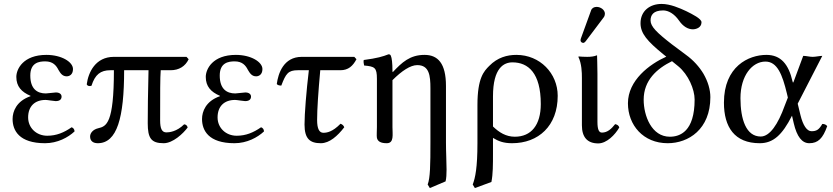

<svg xmlns="http://www.w3.org/2000/svg" viewBox="-20 -718 4232 976"><path d="M123 -121C123 -177 156 -210 212 -210C221 -210 255 -204 263 -204C286 -204 293 -215 293 -227C293 -239 283 -248 264 -248C259 -248 214 -243 213 -243C170 -243 134 -265 134 -334C134 -400 179 -406 210 -406C249 -406 266 -385 277 -363C287 -346 297 -330 319 -330C332 -330 351 -338 351 -367C351 -403 293 -439 216 -439C98 -439 63 -367 63 -327C63 -278.7 89.2 -250.3 135 -231V-229C63 -204 44 -151 44 -113C44 -55 77 10 209 10C272 10 326 -19 359 -50C358.6 -60.8 352.7 -68.2 344 -71C305 -44 267 -28 220 -28C165 -28 123 -68 123 -121Z M928 -429H559C465 -429 429 -350 421 -290C422.4 -281.8 434 -278 445 -282C463 -339 491 -361 541 -361H559C559 -89 521 -76 479 -66C453.2 -59.9 438 -42 438 -24C438 0 455 10 477 10C575 10 611 -119 611 -361H735C732 -246 731 -150 731 -92C731 -16 748 10 812 10C859 10 911 -39 934 -70C931 -80 926 -85 916 -86C878 -48 839 -45 826 -45C803 -45 794 -64 794 -106C794 -244 794 -325 797 -361H847C890 -361 922 -381 939 -417Z M1086 -121C1086 -177 1119 -210 1175 -210C1184 -210 1218 -204 1226 -204C1249 -204 1256 -215 1256 -227C1256 -239 1246 -248 1227 -248C1222 -248 1177 -243 1176 -243C1133 -243 1097 -265 1097 -334C1097 -400 1142 -406 1173 -406C1212 -406 1229 -385 1240 -363C1250 -346 1260 -330 1282 -330C1295 -330 1314 -338 1314 -367C1314 -403 1256 -439 1179 -439C1061 -439 1026 -367 1026 -327C1026 -278.7 1052.2 -250.3 1098 -231V-229C1026 -204 1007 -151 1007 -113C1007 -55 1040 10 1172 10C1235 10 1289 -19 1322 -50C1321.6 -60.8 1315.7 -68.2 1307 -71C1268 -44 1230 -28 1183 -28C1128 -28 1086 -68 1086 -121Z M1514 -429C1421 -429 1394 -344 1387 -291C1391 -285 1400 -283 1410 -283C1433 -344 1445 -361 1494 -361H1550C1537 -253 1528 -139 1528 -85C1528 -12 1556 10 1611 10C1655 10 1696 -27 1730 -71C1726.6 -80.7 1719.7 -85.9 1711 -89C1670 -47 1641 -43 1624 -43C1603 -43 1592 -63 1592 -108C1592 -163 1598 -251 1608 -361H1710C1751 -361 1774 -383 1792 -417L1781 -429Z M1975 -358C1975 -398 1971.7 -423.7 1967 -434C1964.9 -438.6 1963 -442 1955 -442C1927 -431 1898 -422 1829 -413C1827 -407 1829 -391 1831 -385C1885 -380 1896 -375 1896 -317V-72C1896 -54 1894 -27 1896 -17C1900 0 1914 10 1946 10C1984 10 1975 -34 1975 -72V-310.5C2022.5 -358 2066.5 -387 2101 -387C2162 -387 2168 -334 2168 -269V6C2168 120 2167 186 2154 220L2165 238L2245 204C2249 188 2250 168 2250 144C2250 105 2247 57 2247 6V-281C2247 -396 2206 -439 2138 -439C2063.5 -439 2023 -400.5 1977.4 -352.1C1975.8 -349.8 1975 -353 1975 -358Z M2478 207C2486 167 2486 119 2486 61V-17C2514 0 2540 10 2583 10C2717 10 2815 -78 2815 -231C2815 -345 2725 -439 2605 -439C2558 -439 2509 -426 2467 -383C2440 -356 2407 -322 2407 -184V10C2407 134 2396 186 2383 220L2394 238ZM2729 -189C2729 -82 2680 -23 2597 -23C2552 -23 2517 -45 2486 -75V-228C2486 -374 2542 -401 2585 -401C2665 -401 2729 -347 2729 -189Z M3013 -683C3000 -683 2989 -677 2985 -666L2933 -523C2932 -520 2931 -516 2931 -513C2931 -506 2937 -500 2945 -500C2949 -500 2954 -504 2957 -508L3049 -630C3053 -635 3055 -643 3055 -648C3055 -668 3033 -683 3013 -683ZM2938 -322V-81C2938 -21.5 2965 11 3021 11C3064 11 3107 -33 3128 -70C3125.4 -79.9 3117.6 -84.8 3107 -87C3088 -63 3068 -44 3040 -44C3025 -44 3017 -58 3017 -99V-343C3017 -375 3015 -437 3015 -437C3000 -431 2984 -429 2965 -429C2953 -429 2928 -430 2922 -431L2920 -429C2937 -394 2938 -350 2938 -322Z M3367 -430C3282 -392 3172 -310 3172 -193C3172 -82 3250 10 3374 10C3480 10 3591 -61 3591 -224C3591 -262 3579 -303 3556 -343C3535 -378 3505 -412 3466 -440L3395 -493C3319 -552 3287 -583 3287 -614C3287 -640 3300 -665 3351 -665C3377 -665 3407 -649 3432 -613C3452 -584 3477 -569 3502 -569C3516 -569 3546 -576 3546 -605C3546 -623 3499 -646 3469 -661C3435 -677 3387 -698 3343 -698C3283 -698 3236 -662 3236 -600C3236 -548 3270 -509 3352 -442ZM3396 -407 3428 -381C3479 -339 3511 -264 3511 -212C3511 -49 3436 -23 3385 -23C3292 -23 3252 -130 3252 -211C3252 -310 3319 -369 3396 -407Z M4035 -191 4160 -434C4147 -434 4126 -429 4111 -429C4096 -429 4078 -434 4063 -434L4015.5 -306C4012.7 -298.5 4011.1 -294 4008.8 -304C3989 -391 3949.5 -439 3876 -439C3785 -439 3660 -380 3660 -196C3660 -72 3714 10 3842 10C3910 10 3956 -31 4006 -130L4015 -91C4031 -23 4057 10 4094 10C4138 10 4163 -14 4185 -77C4179 -84 4172 -88 4160 -88C4143 -58 4130 -51 4105 -51C4082 -51 4062 -80 4049 -133ZM3985 -222 3969 -181C3935 -86 3893 -24 3847 -24C3773 -24 3744 -111 3744 -219C3744 -334 3804 -405 3871 -405C3931 -405 3957 -339 3980 -243Z"/></svg>

Font: Libertinus Serif
Style: Regular
Weight: 400
Designer: Philipp H. Poll
Foundry: Khaled Hosny
Version: Version 6.2